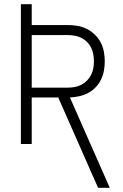

<svg xmlns="http://www.w3.org/2000/svg" viewBox="-20 -690 590 920"><path d="M506 210H450L259 -223H132V0H80V-670H132V-570H304Q328 -570 351.5 -566Q375 -562 396 -551.5Q417 -541 434 -524.5Q451 -508 462 -487.5Q473 -467 477.5 -443.5Q482 -420 482 -396Q482 -374 478 -351.5Q474 -329 464 -308.5Q454 -288 438 -271.5Q422 -255 402 -244.5Q382 -234 360 -229Q338 -224 315 -223ZM304 -270Q321 -270 338 -273Q355 -276 370 -284Q385 -292 397 -304Q409 -316 416.5 -331Q424 -346 427 -362.5Q430 -379 430 -396Q430 -413 427 -430Q424 -447 416.5 -462Q409 -477 397 -489Q385 -501 370 -508.5Q355 -516 338 -519Q321 -522 304 -522H132V-270Z"/></svg>

Font: Lode Dark
Style: Regular
Weight: 400
Monospace: yes
Designer: Belleve Invis
Foundry: Belleve Invis
Version: Version 29.2.0; ttfautohint (v1.8.3)